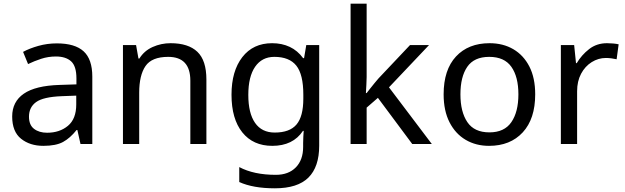

<svg xmlns="http://www.w3.org/2000/svg" viewBox="-20 -873 3386 1040"><path d="M288 -638Q386 -638 433 -595Q480 -552 480 -458V-93H416L399 -169H395Q360 -125 321.5 -104Q283 -83 215 -83Q142 -83 94 -121.5Q46 -160 46 -242Q46 -322 109 -365.5Q172 -409 303 -413L394 -416V-448Q394 -515 365 -541Q336 -567 283 -567Q241 -567 203 -554.5Q165 -542 132 -526L105 -592Q140 -611 188 -624.5Q236 -638 288 -638ZM314 -352Q214 -348 175.5 -320Q137 -292 137 -241Q137 -196 164.5 -175Q192 -154 235 -154Q303 -154 348 -191.5Q393 -229 393 -307V-355Z M904 -639Q1000 -639 1049 -592.5Q1098 -546 1098 -442V-93H1011V-436Q1011 -565 891 -565Q802 -565 768 -515Q734 -465 734 -371V-93H646V-629H717L730 -556H735Q761 -598 807 -618.5Q853 -639 904 -639Z M1454 -639Q1507 -639 1549.5 -619Q1592 -599 1622 -558H1627L1639 -629H1709V-84Q1709 31 1650.5 89Q1592 147 1469 147Q1351 147 1276 113V32Q1355 74 1474 74Q1543 74 1582.5 33.5Q1622 -7 1622 -77V-98Q1622 -110 1623 -132.5Q1624 -155 1625 -164H1621Q1567 -83 1455 -83Q1351 -83 1292.5 -156Q1234 -229 1234 -360Q1234 -488 1292.5 -563.5Q1351 -639 1454 -639ZM1466 -565Q1399 -565 1362 -511.5Q1325 -458 1325 -359Q1325 -260 1361.5 -207.5Q1398 -155 1468 -155Q1549 -155 1586 -198.5Q1623 -242 1623 -339V-360Q1623 -470 1585 -517.5Q1547 -565 1466 -565Z M1966 -456Q1966 -440 1964.5 -414Q1963 -388 1962 -369H1966Q1972 -377 1984 -392Q1996 -407 2008.5 -422.5Q2021 -438 2030 -448L2201 -629H2304L2087 -400L2319 -93H2213L2027 -343L1966 -290V-93H1879V-853H1966Z M2879 -362Q2879 -229 2811.5 -156Q2744 -83 2629 -83Q2558 -83 2502.5 -115.5Q2447 -148 2415 -210.5Q2383 -273 2383 -362Q2383 -495 2450 -567Q2517 -639 2632 -639Q2705 -639 2760.5 -606.5Q2816 -574 2847.5 -512.5Q2879 -451 2879 -362ZM2474 -362Q2474 -267 2511.5 -211.5Q2549 -156 2631 -156Q2712 -156 2750 -211.5Q2788 -267 2788 -362Q2788 -457 2750 -511Q2712 -565 2630 -565Q2548 -565 2511 -511Q2474 -457 2474 -362Z M3268 -639Q3283 -639 3300.5 -637.5Q3318 -636 3331 -633L3320 -552Q3307 -555 3291.5 -557Q3276 -559 3262 -559Q3221 -559 3185 -536.5Q3149 -514 3127.5 -473.5Q3106 -433 3106 -379V-93H3018V-629H3090L3100 -531H3104Q3130 -575 3171 -607Q3212 -639 3268 -639Z"/></svg>

Font: Noto Sans Kannada UI
Style: Regular
Weight: 400
Designer: Jelle Bosma - Monotype Design Team
Foundry: Monotype Imaging Inc.
Version: Version 2.005; ttfautohint (v1.8.4.7-5d5b)